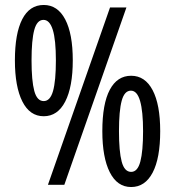

<svg xmlns="http://www.w3.org/2000/svg" viewBox="-20 -744 704 773"><path d="M156 -724Q212 -724 242.5 -666Q273 -608 273 -501Q273 -394 242.5 -335Q212 -276 156 -276Q100 -276 70 -335.5Q40 -395 40 -501Q40 -609 69.5 -666.5Q99 -724 156 -724ZM155 -664Q129 -664 118 -623.5Q107 -583 107 -501Q107 -419 118 -378Q129 -337 156 -337Q182 -337 193.5 -377.5Q205 -418 205 -501Q205 -584 192.5 -624Q180 -664 155 -664ZM489 -714 239 0H173L423 -714ZM508 -439Q564 -439 594.5 -381Q625 -323 625 -216Q625 -107 594.5 -49Q564 9 508 9Q452 9 422 -50.5Q392 -110 392 -216Q392 -326 422 -382.5Q452 -439 508 -439ZM507 -379Q481 -379 470 -338.5Q459 -298 459 -216Q459 -134 470 -93Q481 -52 508 -52Q534 -52 545 -93.5Q556 -135 556 -216Q556 -296 544 -337.5Q532 -379 507 -379Z"/></svg>

Font: Noto Sans Arabic ExtraCondensed
Style: Regular
Weight: 400
Width: 2
Designer: Monotype Design Team, Nadine Chahine, Nizar Qandah and Khaled Hosny
Foundry: Monotype Imaging Inc.
Version: Version 2.012